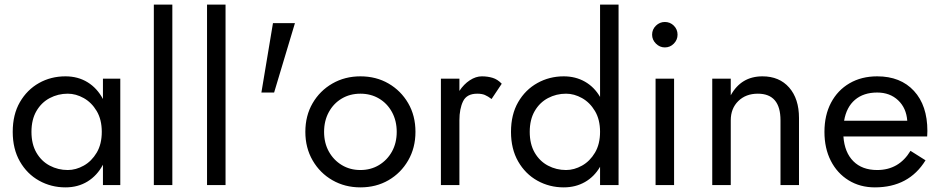

<svg xmlns="http://www.w3.org/2000/svg" viewBox="-20 -800 4064 830"><path d="M35 -230Q35 -305 66 -358.5Q97 -412 148.5 -441Q200 -470 263 -470Q317 -470 358.5 -444.5Q400 -419 425 -372V-460H500V0H425V-88Q400 -41 358.5 -15.5Q317 10 263 10Q201 10 149 -19Q97 -48 66 -102Q35 -156 35 -230ZM116 -230Q116 -177 137.5 -140Q159 -103 195 -84Q231 -65 273 -65Q308 -65 342 -84Q376 -103 398 -140Q420 -177 420 -230Q420 -283 398 -320Q376 -357 342 -376Q308 -395 273 -395Q231 -395 195 -376Q159 -357 137.5 -320Q116 -283 116 -230Z M645 -780H725V0H645Z M875 -780H955V0H875Z M1160 -700H1255L1165 -400H1110Z M1300 -230Q1300 -300 1331.5 -354Q1363 -408 1417 -439Q1471 -470 1538 -470Q1606 -470 1659.5 -439Q1713 -408 1744.5 -354Q1776 -300 1776 -230Q1776 -161 1744.5 -106.5Q1713 -52 1659.5 -21Q1606 10 1538 10Q1471 10 1417 -21Q1363 -52 1331.5 -106.5Q1300 -161 1300 -230ZM1381 -230Q1381 -182 1401.5 -145Q1422 -108 1457.5 -86.5Q1493 -65 1538 -65Q1583 -65 1618.5 -86.5Q1654 -108 1674.5 -145Q1695 -182 1695 -230Q1695 -278 1674.5 -315.5Q1654 -353 1618.5 -374Q1583 -395 1538 -395Q1493 -395 1457.5 -374Q1422 -353 1401.5 -315.5Q1381 -278 1381 -230Z M2105 -372Q2089 -384 2076 -389.5Q2063 -395 2043 -395Q1998 -395 1982 -362.5Q1966 -330 1966 -280V0H1886V-460H1966V-407Q1985 -436 2011 -453Q2037 -470 2063 -470Q2088 -470 2109.5 -463.5Q2131 -457 2149 -438Z M2189 -230Q2189 -305 2220 -358.5Q2251 -412 2303 -441Q2355 -470 2417 -470Q2468 -470 2508.5 -447Q2549 -424 2574 -381V-780H2654V0H2574V-79Q2549 -36 2508.5 -13Q2468 10 2417 10Q2355 10 2303 -19Q2251 -48 2220 -102Q2189 -156 2189 -230ZM2270 -230Q2270 -177 2291.5 -140Q2313 -103 2349 -84Q2385 -65 2427 -65Q2462 -65 2496 -84Q2530 -103 2552 -140Q2574 -177 2574 -230Q2574 -283 2552 -320Q2530 -357 2496 -376Q2462 -395 2427 -395Q2385 -395 2349 -376Q2313 -357 2291.5 -320Q2270 -283 2270 -230Z M2799 -650Q2799 -673 2815.5 -689Q2832 -705 2854 -705Q2877 -705 2893 -689Q2909 -673 2909 -650Q2909 -628 2893 -611.5Q2877 -595 2854 -595Q2832 -595 2815.5 -611.5Q2799 -628 2799 -650ZM2814 -460H2894V0H2814Z M3354 -280Q3354 -395 3256 -395Q3204 -395 3171.5 -363Q3139 -331 3139 -280V0H3059V-460H3139V-388Q3184 -470 3276 -470Q3349 -470 3391.5 -421.5Q3434 -373 3434 -290V0H3354Z M3762 10Q3698 10 3648.5 -20.5Q3599 -51 3571.5 -105Q3544 -159 3544 -230Q3544 -302 3572.5 -356Q3601 -410 3652.5 -440Q3704 -470 3772 -470Q3873 -470 3931 -407Q3989 -344 3989 -234Q3989 -227 3988.5 -219.5Q3988 -212 3988 -210H3626Q3631 -141 3669 -103Q3707 -65 3772 -65Q3866 -65 3916 -148L3981 -107Q3909 10 3762 10ZM3772 -400Q3713 -400 3676 -368.5Q3639 -337 3629 -278H3902Q3898 -333 3862.5 -366.5Q3827 -400 3772 -400Z"/></svg>

Font: Von Book
Style: Regular
Weight: 400
Version: Version 4.000; ttfautohint (v1.8.4.7-5d5b)